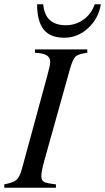

<svg xmlns="http://www.w3.org/2000/svg" viewBox="-28 -886 496 906"><path d="M419 -866H448Q437 -799 388 -753.5Q339 -708 275 -708Q208 -708 177.5 -747.5Q147 -787 147 -866H176Q184 -767 283 -767Q329 -767 366 -793.5Q403 -820 419 -866ZM384 -653V-637Q342 -632 328.5 -619Q315 -606 302 -560L182 -131Q167 -78 167 -55Q167 -35 179.5 -28Q192 -21 236 -16V0H-8V-16Q34 -24 49.5 -37Q65 -50 76 -91L196 -532Q209 -578 209 -594Q209 -614 193 -624.5Q177 -635 137 -637V-653Z"/></svg>

Font: STIX MathJax Latin
Style: Italic
Weight: 400
Italic angle: -16.33°
Designer: MicroPress Inc., with final additions and corrections provided by Coen Hoffman, Elsevier (retired)
Version: Version 1.1.1